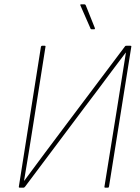

<svg xmlns="http://www.w3.org/2000/svg" viewBox="-20 -866 647 886"><path d="M71 0Q66 0 67 -5L169 -651Q171 -655 175 -655H186Q191 -655 190 -651L134 -296Q124 -231 113 -164.5Q102 -98 91 -32H92Q141 -98 190 -164Q239 -230 289 -296L556 -651Q558 -654 560 -654.5Q562 -655 565 -655H581Q587 -655 586 -651L483 -5Q482 0 478 0H466Q461 0 462 -5L520 -365Q530 -429 540.5 -494Q551 -559 561 -623H560Q528 -581 495.5 -537.5Q463 -494 431 -451Q399 -408 366 -365L96 -5Q94 -3 92.5 -1.5Q91 0 88 0ZM403 -731Q398 -731 397 -736L351 -841Q350 -844 351 -845Q352 -846 353 -846H370Q374 -846 376 -841L418 -736Q419 -731 415 -731Z"/></svg>

Font: Sofia Sans Semi Condensed Thin
Style: Italic
Weight: 250
Italic angle: -9°
Version: Version 4.100